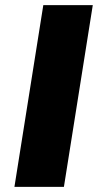

<svg xmlns="http://www.w3.org/2000/svg" viewBox="-20 -725 383 745"><path d="M36 0 148 -705H340L228 0Z"/></svg>

Font: Nunito Sans 10pt SemiExpanded Black
Style: Italic
Weight: 900
Width: 6
Italic angle: -9°
Designer: Vernon Adams
Foundry: Vernon Adams
Version: Version 3.101;gftools[0.9.27]